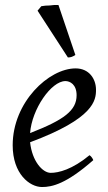

<svg xmlns="http://www.w3.org/2000/svg" viewBox="-20 -732 433 772"><path d="M288 -349C288 -288 238 -250 101 -197C108 -293 186 -406 243 -406C261 -406 288 -393 288 -349ZM284 -457C176 -457 31 -321 31 -148C31 -33 99 20 149 20C190 20 247 7 355 -88C354 -92 348 -103 340 -108C270 -50 215 -37 184 -37C151 -37 109 -84 101 -160C359 -256 366 -329 366 -371C366 -414 339 -457 284 -457ZM283 -511 215 -712H199L180 -710C169 -710 155 -709 146 -707L131 -689L253 -501C265 -501 272 -504 283 -511Z"/></svg>

Font: Temporarium
Style: Italic
Weight: 400
Italic angle: -7°
Version: Version 1.1